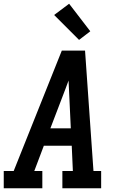

<svg xmlns="http://www.w3.org/2000/svg" viewBox="-27 -1005 647 1025"><path d="M-7 0V-92H46L303 -735H427L472 -92H513V0H306V-92H362L356 -227H207L156 -92H199V0ZM242 -320H351L343 -490Q342 -511 341 -532Q340 -553 339 -575Q331 -553 323 -532Q315 -511 307 -490ZM395 -792 262 -925 342 -985 455 -838Z"/></svg>

Font: Iosevka Etoile SmBdObl
Style: Regular
Weight: 600
Italic angle: -9°
Designer: Belleve Invis
Foundry: Belleve Invis
Version: Version 15.5.2; ttfautohint (v1.8.4)